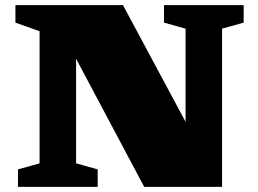

<svg xmlns="http://www.w3.org/2000/svg" viewBox="-20 -727 1004 747"><path d="M134 -91.5V-605.5L40 -639V-707H458.5L702 -253V-615.5L618 -639V-707H928V-639L844 -615.5V0H541L276 -498.5V-91.5L360 -68V0H50V-68Z"/></svg>

Font: Newsreader Caption ExtraBold
Style: Regular
Weight: 800
Designer: Hugues Gentile
Foundry: Production Type
Version: Version 1.001